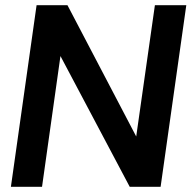

<svg xmlns="http://www.w3.org/2000/svg" viewBox="-20 -720 738 740"><path d="M22 0 121 -700H240L505 -194L577 -700H698L599 0H480L213 -504L142 0Z"/></svg>

Font: Host Grotesk SemiBold
Style: Italic
Weight: 600
Italic angle: -8°
Designer: Doğukan Karapınar based on Poppins by Indian Type Foundry, Jonny Pinhorn
Foundry: Element Type
Version: Version 1.001; ttfautohint (v1.8.4.7-5d5b)